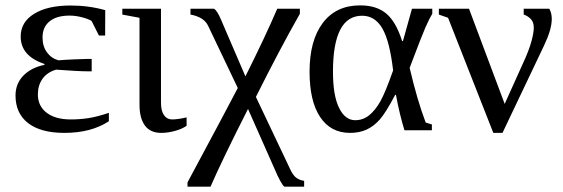

<svg xmlns="http://www.w3.org/2000/svg" viewBox="-20 -492 2127 725"><path d="M391.1 -34.2Q324.2 9.8 223.1 9.8Q133.8 9.8 86.2 -27.1Q38.6 -64 38.6 -131.3Q38.6 -175.8 68.1 -206.3Q97.7 -236.8 147.9 -247.1V-250.5Q58.1 -280.3 58.1 -354Q58.1 -408.7 108.9 -439.9Q159.7 -471.2 246.1 -471.2Q315.4 -471.2 377.4 -453.6L377 -357.9H353.5L325.7 -413.1Q312.5 -420.9 288.8 -427Q265.1 -433.1 242.7 -433.1Q193.8 -433.1 167.2 -411.4Q140.6 -389.6 140.6 -350.6Q140.6 -317.4 157 -294.7Q173.3 -272 200.7 -264.2Q220.2 -266.1 259 -267.8Q297.9 -269.5 310.5 -269.5H326.2V-222.7H310.5Q277.3 -222.7 191.9 -229Q158.2 -219.2 140.6 -194.6Q123 -169.9 123 -135.7Q123 -91.8 156 -66.4Q189 -41 247.1 -41Q280.8 -41 313.5 -45.9Q346.2 -50.8 391.1 -65.9Z M587.9 -104.5Q587.9 -72.8 599.4 -56.9Q610.8 -41 629.4 -41Q651.9 -41 684.6 -48.8V-17.1Q667.5 -4.9 640.6 2.4Q613.8 9.8 588.9 9.8Q547.4 9.8 527.1 -18.1Q506.8 -45.9 506.8 -96.2V-424.8L441.9 -437V-459H587.9Z M1053.7 212.9Q1047.9 209 1037.4 189.5Q1026.9 169.9 1021 155.3L916.5 -80.6Q819.3 110.8 774.9 212.9H688V196.8Q841.3 -88.9 877.9 -159.7L766.1 -394Q750.5 -427.7 699.2 -437V-459H788.6Q800.8 -450.7 814.9 -417L906.7 -203.6Q981.4 -353 1026.9 -459H1112.3V-439.9Q1036.1 -305.7 946.3 -126L1076.2 147.9Q1086.9 170.9 1099.4 179.7Q1111.8 188.5 1128.4 190.9V212.9Z M1610.8 -22V0H1507.3Q1489.3 -57.6 1475.1 -133.8H1472.2Q1437 -66.9 1414.6 -41.3Q1392.1 -15.6 1364.7 -2.9Q1337.4 9.8 1301.8 9.8Q1228.5 9.8 1188.7 -50.3Q1148.9 -110.4 1148.9 -221.2Q1148.9 -339.4 1199 -405.5Q1249 -471.7 1339.8 -471.7Q1402.3 -471.7 1439 -440.4Q1475.6 -409.2 1498.5 -336.9H1501.5L1535.6 -459H1612.3V-439.5Q1601.1 -421.9 1585.9 -387.2Q1570.8 -352.5 1526.9 -235.8Q1554.7 -115.7 1587.4 -29.3ZM1464.4 -226.1Q1451.7 -336.4 1423.8 -384.5Q1396 -432.6 1347.2 -432.6Q1237.3 -432.6 1237.3 -221.2Q1237.3 -131.3 1260.3 -84.7Q1283.2 -38.1 1321.3 -38.1Q1350.6 -38.1 1373.8 -56.6Q1397 -75.2 1416.3 -109.4Q1435.5 -143.6 1464.4 -226.1Z M1995.6 -387.7Q1995.6 -409.2 1983.6 -420.9Q1971.7 -432.6 1957.5 -437V-459H2054.2Q2063.5 -442.9 2063.5 -420.4Q2063.5 -381.3 2034.7 -320.8L1877.4 9.8H1842.8L1671.9 -424.8L1637.2 -437V-459H1751L1885.7 -99.6L1961.9 -268.6Q1978.5 -305.7 1987.1 -337.4Q1995.6 -369.1 1995.6 -387.7Z"/></svg>

Font: Tinos
Style: Regular
Weight: 400
Designer: Steve Matteson
Foundry: Monotype Imaging Inc.
Version: Version 1.23